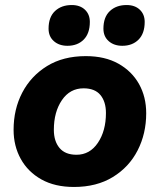

<svg xmlns="http://www.w3.org/2000/svg" viewBox="-20 -733 635 763"><path d="M274 10Q198 10 144.5 -20Q91 -50 62.5 -101.5Q34 -153 34 -217Q34 -299 68.5 -365Q103 -431 167 -470.5Q231 -510 321 -510Q397 -510 450.5 -480Q504 -450 532.5 -399Q561 -348 561 -283Q561 -202 527 -135.5Q493 -69 428.5 -29.5Q364 10 274 10ZM284 -118Q337 -118 369 -165.5Q401 -213 401 -284Q401 -329 379 -355.5Q357 -382 312 -382Q258 -382 226 -335Q194 -288 194 -217Q194 -172 216.5 -145Q239 -118 284 -118ZM466 -551Q433 -551 412 -569.5Q391 -588 391 -619Q391 -665 416.5 -689Q442 -713 483 -713Q516 -713 535.5 -694.5Q555 -676 555 -646Q555 -600 530.5 -575.5Q506 -551 466 -551ZM248 -551Q215 -551 194 -569.5Q173 -588 173 -619Q173 -665 198.5 -689Q224 -713 265 -713Q298 -713 317.5 -694.5Q337 -676 337 -646Q337 -600 312.5 -575.5Q288 -551 248 -551Z"/></svg>

Font: Prodigy Sans
Style: Bold Italic
Weight: 700
Italic angle: -13°
Designer: Wei Huang
Foundry: Wei Huang
Version: Version 1.003; ttfautohint (v1.8.3)